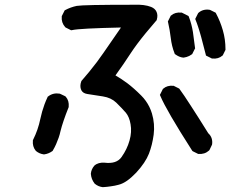

<svg xmlns="http://www.w3.org/2000/svg" viewBox="-20 -731 1040 812"><path d="M414.1 60.5Q395.5 58.1 381.3 46.4L380.4 45.9L379.9 44.9Q373 36.1 369.1 26.1Q365.2 16.1 364.3 4.9V3.9V2.9Q365.2 -6.3 368.9 -14.6Q372.6 -22.9 378.4 -29.8L378.9 -30.3L379.4 -30.8Q387.7 -38.1 398.4 -41Q409.2 -43.9 421.9 -43Q473.1 -36.6 494.1 -66.9Q517.6 -100.1 527.8 -136.7Q538.1 -173.3 532.2 -205.6Q526.9 -236.8 512.2 -254.4Q495.6 -273.4 471.7 -296.9Q449.7 -317.9 415.5 -323.2Q378.4 -329.1 349.1 -333.5Q345.2 -334 341.3 -335.4Q326.2 -340.3 321.8 -355Q317.4 -369.6 323.7 -386.7L324.2 -388.7L325.7 -390.1Q342.3 -409.2 358.2 -428.5Q374 -447.8 388.9 -467.5Q403.8 -487.3 417.5 -507.3Q454.1 -561 491.7 -614.7Q405.3 -612.8 353 -610.1Q300.8 -607.4 284.2 -603.5L280.8 -603L277.8 -604.5L258.3 -614.3L256.8 -615.2L255.4 -616.7Q238.8 -635.3 241.2 -661.1V-663.1L242.2 -664.6L252 -684.1L253.4 -687L255.9 -688.5Q278.8 -700.7 304.7 -706.1Q318.4 -708.5 376.7 -709.7Q435.1 -710.9 545.9 -710.9Q590.8 -712.9 619.1 -701.7Q636.2 -694.8 642.3 -680.4Q648.4 -666 643.1 -647.9L642.6 -645.5L641.1 -644Q616.7 -615.7 596.4 -591.1Q576.2 -566.4 560.5 -545.4Q544.9 -524.4 533.7 -507.3Q502.4 -459 468.3 -412.1Q495.1 -396.5 518.6 -378.9Q546.4 -357.9 577.1 -327.1Q587.9 -316.4 596.4 -304.4Q605 -292.5 611.6 -279.1Q618.2 -265.6 622.6 -251Q635.7 -207 629.9 -161.6Q624 -117.7 609.9 -81.1Q595.2 -43.5 556.2 -1Q536.1 20 517.8 33Q499.5 45.9 481.9 50.3Q473.6 52.7 465.6 54.2Q457.5 55.7 449.2 56.9Q440.9 58.1 432.6 59.1Q424.3 60.1 415.5 60.5H414.6ZM165 -78.1Q146.5 -80.6 132.3 -92.3L131.8 -92.8L130.9 -93.8Q116.7 -111.3 119.1 -136.7V-138.7L120.1 -140.1Q141.1 -182.1 150.4 -227.5Q153.8 -243.7 158.2 -259Q162.6 -274.4 168.2 -289.6Q173.8 -304.7 180.7 -319.3L181.6 -321.8L183.6 -323.2Q204.6 -339.4 231.9 -335L233.4 -334.5L234.9 -334L255.4 -324.2L256.8 -323.2L258.3 -321.8Q272.9 -305.2 270.5 -279.3V-277.8L270 -276.9Q257.8 -246.6 249.3 -221.4Q240.7 -196.3 235.8 -176.3Q232.9 -162.1 228 -148.4Q223.1 -134.8 217.3 -121.3Q211.4 -107.9 203.6 -94.7L202.6 -92.8L201.2 -91.8Q185.5 -80.6 167 -78.1H166ZM815.9 -81.1 796.4 -90.8 793.9 -92.3 792.5 -94.2Q683.6 -264.2 658.2 -325.2L656.2 -329.6L658.2 -333.5L668 -353L668.9 -355L670.4 -356Q687 -370.6 712.9 -368.2H714.8L716.3 -367.2L735.8 -357.4L737.8 -356.4L739.3 -354.5Q748 -342.8 760 -325Q772 -307.1 787.1 -283.7Q802.2 -260.3 820.8 -231.2Q839.4 -202.1 860.8 -167.5Q871.1 -158.2 875 -146.2Q878.9 -134.3 877 -120.6L876.5 -119.1L876 -117.7L866.2 -97.2L865.2 -95.7L863.8 -94.2Q845.2 -77.6 819.3 -80.1H817.4ZM874.5 -484.4 855 -494.1 851.1 -496.1 850.1 -500.5Q840.3 -537.6 830.6 -575.2Q828.6 -582.5 826.4 -589.8Q824.2 -597.2 822 -604.5Q819.8 -611.8 817.4 -618.9Q814.9 -626 812.5 -633.1Q810.1 -640.1 807.1 -647L805.7 -650.9L807.6 -654.8L817.4 -674.3L818.4 -675.8L819.8 -677.2Q838.9 -693.8 866.7 -689.5L868.2 -689L869.6 -688.5L889.2 -678.7L892.1 -677.2L893.6 -674.3Q911.6 -640.6 922.4 -603Q933.6 -564.9 933.6 -522.5V-520L932.6 -518.1L922.9 -498.5L921.9 -496.6L920.4 -495.6Q903.8 -481 877.9 -483.4H876ZM754.9 -487.3Q745.6 -488.3 737.3 -491.9Q729 -495.6 721.7 -501L719.2 -502.4L718.3 -505.4Q706.1 -535.6 702.1 -571.3Q700.2 -587.9 697.3 -604.2Q694.3 -620.6 690.9 -636.2L689.9 -639.6L691.4 -643.1L701.2 -662.6L702.1 -664.6L703.6 -665.5Q720.2 -680.2 747.1 -677.7H749L750.5 -676.8L773.9 -665L777.3 -663.1L778.8 -659.7Q790.5 -629.4 795.9 -595.7Q800.8 -563 804.7 -529.3L805.2 -526.4L803.7 -523.9L793.9 -504.4L793 -502.4L791 -501Q785.6 -497.1 780.3 -494.4Q774.9 -491.7 769 -490Q763.2 -488.3 756.8 -487.3H755.9Z"/></svg>

Font: NaikaiFont
Style: Bold
Weight: 700
Version: Version 1.89